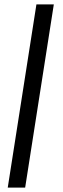

<svg xmlns="http://www.w3.org/2000/svg" viewBox="-20 -731 289 883"><path d="M95.7 131.8H15.6L147.5 -710.9H227.5Z"/></svg>

Font: Roboto Medium
Style: Italic
Weight: 500
Italic angle: -12°
Designer: Google
Version: Version 2.134; 2016